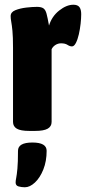

<svg xmlns="http://www.w3.org/2000/svg" viewBox="-20 -551 363 811"><path d="M104 2Q67 2 51 -7.5Q35 -17 35 -36V-349Q35 -396 32.5 -421Q30 -446 27.5 -459Q25 -472 25 -483Q25 -500 45 -508Q65 -516 91 -519Q117 -522 136 -522Q154 -522 163 -516Q172 -510 176.5 -493.5Q181 -477 187 -443Q199 -482 230 -506.5Q261 -531 290 -531Q308 -531 315.5 -521Q323 -511 323 -491Q323 -474 320.5 -451Q318 -428 313 -406Q308 -384 300.5 -369.5Q293 -355 284 -355Q275 -355 265 -361.5Q255 -368 238 -368Q225 -368 214 -361Q203 -354 198 -343V-36Q198 -17 181.5 -7.5Q165 2 128 2ZM85 240Q71 240 58.5 236.5Q46 233 46 220Q46 212 48.5 200Q51 188 53.5 161.5Q56 135 56 86Q56 51 117 51Q177 51 177 86Q177 130 163 165Q149 200 127.5 220Q106 240 85 240Z"/></svg>

Font: Asap Condensed ExtraBold
Style: Regular
Weight: 800
Width: 3
Designer: Pablo Cosgaya
Foundry: Omnibus-Type
Version: Version 3.001; ttfautohint (v1.8.4.7-5d5b)